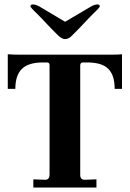

<svg xmlns="http://www.w3.org/2000/svg" viewBox="-20 -844 584 864"><path d="M130 0V-37L184 -35Q203 -35 203 -60V-551Q203 -563 191 -563H173Q108 -563 78.5 -534Q49 -505 49 -444H15V-600Q39 -598 63 -598H482Q515 -598 529 -600V-444H496Q496 -506 467 -534.5Q438 -563 373 -563H353Q343 -563 341 -552V-57Q341 -35 361 -35L414 -37V0ZM273 -668Q258 -668 240 -686L216 -710L193 -734Q169 -760 145 -784Q133 -795 125 -804Q117 -812 117 -816Q117 -824 129 -824Q142 -824 162 -812L273 -746L385 -812Q404 -824 418 -824Q429 -824 429 -816Q429 -812 421 -804Q413 -795 401 -784Q377 -760 353 -734L330 -710L306 -686Q290 -668 273 -668Z"/></svg>

Font: UnnaBold
Style: Bold
Weight: 700
Designer: Jorge de Buen Unna
Foundry: Omnibus-Type
Version: Version 2.008;hotconv 1.0.109;makeotfexe 2.5.65596